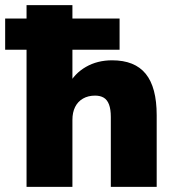

<svg xmlns="http://www.w3.org/2000/svg" viewBox="-42 -725 686 745"><path d="M61 0V-532H-22V-653H61V-705H239V-653H422V-532H239V-394H223Q247 -440 291.5 -465.5Q336 -491 393 -491Q481 -491 523.5 -438.5Q566 -386 566 -278V0H388V-271Q388 -301 381 -319.5Q374 -338 360.5 -346Q347 -354 327 -354Q300 -354 280 -342.5Q260 -331 249.5 -310Q239 -289 239 -260V0Z"/></svg>

Font: Nunito Sans 12pt Black
Style: Regular
Weight: 900
Designer: Vernon Adams
Foundry: Vernon Adams
Version: Version 3.101;gftools[0.9.27]